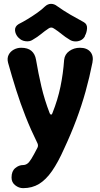

<svg xmlns="http://www.w3.org/2000/svg" viewBox="-20 -764 520 997"><path d="M100 213Q78 213 59 198Q40 183 40 159V157Q40 125 59 109Q78 93 100 93Q111 93 121 86.5Q131 80 143 60.5Q155 41 174 4Q180 -7 175 -19Q140 -90 113 -158.5Q86 -227 64 -296.5Q42 -366 22 -438Q16 -461 24.5 -478.5Q33 -496 51 -506Q69 -516 90 -516Q124 -516 143 -500Q162 -484 167 -454Q179 -383 195 -314.5Q211 -246 238 -176Q241 -169 245.5 -169Q250 -169 252 -176Q280 -246 294 -314Q308 -382 313 -453Q316 -482 340 -499Q364 -516 395 -516Q431 -516 449 -495Q467 -474 460 -439Q445 -363 424.5 -289.5Q404 -216 376.5 -142.5Q349 -69 313 8Q282 78 250.5 123.5Q219 169 183 191Q147 213 100 213ZM415 -649Q433 -639 432 -617.5Q431 -596 421 -578V-576Q413 -561 398.5 -554.5Q384 -548 369 -549Q354 -550 343 -557Q318 -572 300 -587Q282 -602 260 -616Q246 -626 232 -616Q211 -602 193 -587Q175 -572 149 -557Q134 -547 112 -550Q90 -553 77 -568L75 -569Q59 -587 58 -607Q57 -627 77 -639Q99 -650 124.5 -665.5Q150 -681 174 -698Q198 -715 213 -730Q228 -744 245 -744Q262 -744 277 -732Q309 -709 346 -687.5Q383 -666 415 -649Z"/></svg>

Font: Winky Sans SemiBold
Style: Regular
Weight: 600
Designer: Simon Atzbach
Foundry: typofactur
Version: Version 1.205